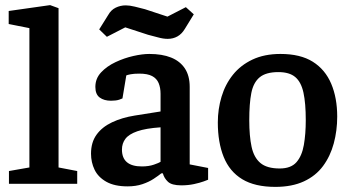

<svg xmlns="http://www.w3.org/2000/svg" viewBox="-20 -719 1365 751"><path d="M15 0V-50L95 -64V-609L14 -625V-676L176 -699L209 -687V-64L282 -50V0Z M479 10Q428 10 396 -8Q364 -26 350 -55Q336 -84 336 -118Q336 -162 357.5 -192Q379 -222 418 -240.5Q457 -259 507 -267L608 -283V-352Q608 -376 600.5 -394Q593 -412 575 -421.5Q557 -431 525 -431Q504 -431 491 -428.5Q478 -426 474 -424L459 -334Q458 -333 446 -329Q434 -325 414 -325Q387 -325 370 -337.5Q353 -350 353 -379Q353 -412 375.5 -436Q398 -460 432 -476Q466 -492 501.5 -500Q537 -508 564 -508Q614 -508 649 -494Q684 -480 703 -451.5Q722 -423 722 -379V-76L794 -62V-16Q792 -15 777 -9.5Q762 -4 739 1Q716 6 689 6Q652 6 637 -8Q622 -22 617 -41H611Q600 -32 581 -19.5Q562 -7 536.5 1.5Q511 10 479 10ZM535 -68Q562 -68 582 -75Q602 -82 608 -86V-221Q550 -217 517 -205.5Q484 -194 470.5 -176Q457 -158 457 -134Q457 -68 535 -68ZM636 -567Q619 -567 599 -572.5Q579 -578 559 -583L470 -612L398 -575L368 -604L403 -660Q414 -680 432.5 -689Q451 -698 472 -698Q487 -698 507.5 -693Q528 -688 547 -683L635 -654L707 -691L738 -663L703 -606Q691 -586 674 -576.5Q657 -567 636 -567Z M1057 12Q977 12 927.5 -18Q878 -48 855 -105Q832 -162 832 -240Q832 -292 846.5 -340.5Q861 -389 891 -426.5Q921 -464 967.5 -486Q1014 -508 1077 -508Q1155 -508 1203.5 -477.5Q1252 -447 1275.5 -391.5Q1299 -336 1299 -263Q1299 -208 1285.5 -158Q1272 -108 1243.5 -69.5Q1215 -31 1168.5 -9.5Q1122 12 1057 12ZM1074 -60Q1118 -60 1139.5 -84.5Q1161 -109 1168.5 -152Q1176 -195 1176 -249Q1176 -315 1167 -356.5Q1158 -398 1135 -417.5Q1112 -437 1069 -437Q1020 -437 995.5 -416.5Q971 -396 963 -355Q955 -314 955 -249Q955 -187 964 -145Q973 -103 998.5 -81.5Q1024 -60 1074 -60Z"/></svg>

Font: Faustina Light SemiBold
Style: Regular
Weight: 600
Version: Version 1.200